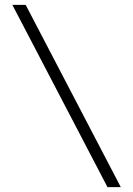

<svg xmlns="http://www.w3.org/2000/svg" viewBox="-20 -710 550 793"><path d="M479 63 86 -690H31L424 63Z"/></svg>

Font: SnT
Style: Regular
Weight: 300
Designer: Natanael Gama
Version: Version 1.001;PS 001.001;hotconv 1.0.70;makeotf.lib2.5.58329